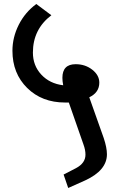

<svg xmlns="http://www.w3.org/2000/svg" viewBox="-20 -795 575 957"><path d="M304 -284H323L396 -75Q406 -48 406 -24Q406 18 359 43L297 75L320 142L405 104Q513 54 513 -26Q513 -59 497 -107L425 -310Q475 -334 475 -383Q475 -420 440 -447.5Q405 -475 357 -475Q291 -475 291 -407Q291 -391 295 -370Q228 -378 186 -423Q144 -468 144 -533Q144 -649 236 -719L161 -775Q105 -734 73.5 -671.5Q42 -609 42 -542Q42 -429 115.5 -356.5Q189 -284 304 -284Z"/></svg>

Font: Glegoo
Style: Bold
Weight: 700
Version: Version 2.0.1; ttfautohint (v0.9) -r 48 -G 60